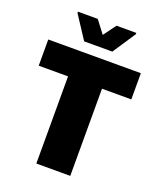

<svg xmlns="http://www.w3.org/2000/svg" viewBox="-161 -995 915 1095"><g transform="rotate(20 296.5 -447.5)"><path d="M193 0V-529H15V-688H577V-529H399V0ZM211 -748 120 -887V-895H240L298 -819L354 -895H474V-887L382 -748Z"/></g></svg>

Font: Saira ExtraBold
Style: Regular
Weight: 800
Designer: Hector Gatti with collaboration of the Omnibus-Type team
Foundry: Omnibus-Type
Version: Version 1.100; ttfautohint (v1.8.3)